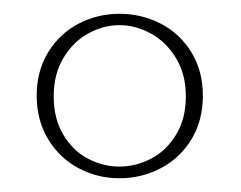

<svg xmlns="http://www.w3.org/2000/svg" viewBox="-20 -840 352 281"><path d="M276.9 -700.2Q276.9 -663.6 260.3 -636.2Q243.7 -608.9 215.6 -594Q187.5 -579.1 154.8 -579.1Q122.6 -579.1 94.7 -594Q66.9 -608.9 50.3 -636.5Q33.7 -664.1 33.7 -700.2Q33.7 -735.8 50.3 -763.2Q66.9 -790.5 94.7 -805.2Q122.6 -819.8 154.8 -819.8Q187.5 -819.8 215.6 -805.2Q243.7 -790.5 260.3 -763.2Q276.9 -735.8 276.9 -700.2ZM58.6 -699.2Q58.6 -666 72.8 -642.6Q86.9 -619.1 108.9 -607.7Q130.9 -596.2 154.8 -596.2Q178.7 -596.2 200.9 -607.7Q223.1 -619.1 237.5 -642.6Q252 -666 252 -699.2Q252 -731.4 237.5 -755.1Q223.1 -778.8 200.7 -791Q178.2 -803.2 154.8 -803.2Q131.3 -803.2 109.1 -791Q86.9 -778.8 72.8 -755.1Q58.6 -731.4 58.6 -699.2Z"/></svg>

Font: TypoPRO Playfair Display
Style: Bold
Weight: 700
Designer: Claus Eggers Sørensen
Foundry: Claus Eggers Sørensen
Version: Version 1.004;PS 001.004;hotconv 1.0.70;makeotf.lib2.5.58329